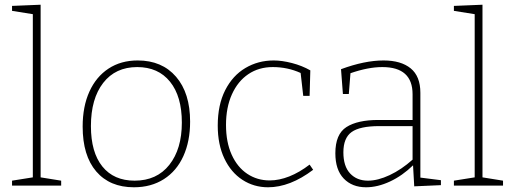

<svg xmlns="http://www.w3.org/2000/svg" viewBox="-20 -786 2181 813"><path d="M152 -766V-35L239 -21V0H31V-21L119 -35V-726L31 -740V-761Z M785 -271Q785 -188 756.5 -125Q728 -62 674 -27.5Q620 7 547 7Q445 7 387.5 -60Q330 -127 330 -250Q330 -335 358.5 -398Q387 -461 439.5 -495.5Q492 -530 563 -530Q666 -530 725.5 -461Q785 -392 785 -271ZM365 -252Q365 -141 413.5 -81Q462 -21 550 -21Q644 -21 697 -88Q750 -155 750 -267Q750 -378 700 -440Q650 -502 561 -502Q469 -502 417 -435Q365 -368 365 -252Z M1306 -67Q1208 7 1115 7Q1055 7 1006.5 -24.5Q958 -56 930 -115Q902 -174 902 -254Q902 -342 933.5 -404Q965 -466 1019 -498Q1073 -530 1139 -530Q1174 -530 1216.5 -519Q1259 -508 1294 -488L1291 -380H1264L1253 -477Q1198 -502 1135 -502Q1076 -502 1031.5 -472Q987 -442 962 -386.5Q937 -331 937 -257Q937 -184 961 -131Q985 -78 1027 -50Q1069 -22 1122 -22Q1162 -22 1205 -39Q1248 -56 1291 -89Z M1760 -34 1847 -23V-2L1734 3L1729 -86Q1684 -42 1631.5 -17.5Q1579 7 1530 7Q1471 7 1435.5 -30Q1400 -67 1400 -137Q1400 -218 1447 -248Q1494 -278 1582 -278H1727V-387Q1727 -502 1599 -502Q1539 -502 1464 -476L1457 -388H1432L1424 -493Q1524 -530 1604 -530Q1678 -530 1719 -496.5Q1760 -463 1760 -393ZM1538 -21Q1580 -21 1630 -44.5Q1680 -68 1727 -110V-252H1586Q1504 -252 1469 -227Q1434 -202 1434 -141Q1434 -82 1462.5 -51.5Q1491 -21 1538 -21Z M2023 -766V-35L2110 -21V0H1902V-21L1990 -35V-726L1902 -740V-761Z"/></svg>

Font: Bitter Pro ExtraLight
Style: Regular
Weight: 275
Designer: Sol Matas, and Bitter project Authors
Foundry: Sol Matas
Version: Version 1.010